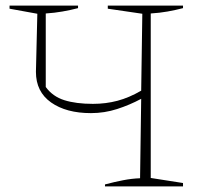

<svg xmlns="http://www.w3.org/2000/svg" viewBox="-20 -664 723 684"><path d="M354 0V-7Q388 -16 419 -22Q450 -28 479 -29L483 -312Q442 -290 397 -275.5Q352 -261 304 -261Q216 -261 162 -299Q108 -337 108 -408L113 -615L14 -633V-644H258V-635Q231 -628 202.5 -623Q174 -618 143 -616V-354Q168 -320 209.5 -307Q251 -294 311 -294Q357 -294 398.5 -305Q440 -316 483 -341L487 -615L364 -633V-644H632V-635Q605 -628 577 -623Q549 -618 517 -616V-30L632 -12V0Z"/></svg>

Font: Piazzolla SC Thin
Style: Regular
Weight: 100
Designer: Juan Pablo del Peral
Foundry: Huerta Tipografica
Version: Version 1.330